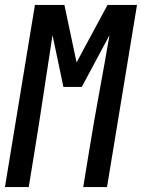

<svg xmlns="http://www.w3.org/2000/svg" viewBox="-32 -755 573 775"><path d="M-12 0 109 -735H228L277 -503L402 -735H521L400 0H304L328 -147Q347 -264 368.5 -380.5Q390 -497 410 -613L298 -404H224L180 -613Q162 -497 144.5 -380.5Q127 -264 108 -147L84 0Z"/></svg>

Font: Iosevka Term Curly Semibold
Style: Italic
Weight: 600
Italic angle: -9°
Designer: Belleve Invis
Foundry: Belleve Invis
Version: Version 32.3.0